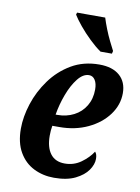

<svg xmlns="http://www.w3.org/2000/svg" viewBox="-87 -825 653 894"><g transform="rotate(10 239.5 -378.0)"><path d="M231 10Q179 10 135.5 -11.5Q92 -33 66 -77.5Q40 -122 40 -189Q40 -245 60 -307Q80 -369 119.5 -423.5Q159 -478 216.5 -512Q274 -546 349 -546Q411 -546 445 -516Q479 -486 479 -433Q479 -378 444.5 -331Q410 -284 350 -255.5Q290 -227 215 -227H182Q178 -205 178 -180Q178 -125 201 -94.5Q224 -64 269 -64Q312 -64 346 -88.5Q380 -113 399 -143Q409 -133 409 -110Q409 -84 390 -56.5Q371 -29 331.5 -9.5Q292 10 231 10ZM196 -281Q239 -281 274 -299Q309 -317 329 -350.5Q349 -384 349 -428Q349 -456 338.5 -472.5Q328 -489 310 -489Q282 -489 257 -457.5Q232 -426 214 -378Q196 -330 188 -281ZM343 -606Q317 -624 288.5 -651.5Q260 -679 236.5 -707.5Q213 -736 201 -756L204 -766H337Q344 -743 355 -715Q366 -687 378.5 -661.5Q391 -636 400 -619L397 -606Z"/></g></svg>

Font: Noto Serif Condensed
Style: Bold Italic
Weight: 700
Width: 3
Italic angle: -12°
Designer: Monotype Design Team
Foundry: Monotype Imaging Inc.
Version: Version 2.014